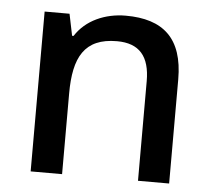

<svg xmlns="http://www.w3.org/2000/svg" viewBox="-44 -597 716 645"><g transform="rotate(5 313.5 -274.5)"><path d="M355 -549C286 -549 221 -521 186 -466H181L166 -539H82V0H188V-272C188 -394 223 -461 333 -461C409 -461 444 -419 444 -336V0H549V-351C549 -490 481 -549 355 -549Z"/></g></svg>

Font: Noto Sans Cherokee Medium
Style: Regular
Weight: 500
Designer: Monotype Design Team
Foundry: Monotype Imaging Inc.
Version: Version 2.001